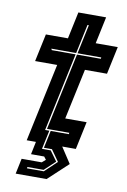

<svg xmlns="http://www.w3.org/2000/svg" viewBox="-94 -733 637 964"><g transform="rotate(10 225.0 -251.0)"><path d="M56 174.5 72.5 96H175L193.5 80L182 65H115L128.5 0H81.5L166.5 -399H54L84 -540H196.5L225.5 -677H367L338 -540H450.5L420.5 -399H308L253 -141.5H362L332 0H262.5L315 80L213.5 174.5ZM107 138.5H193L255 80L214 22H173L192 -67H284.5L285.5 -74H172L255.5 -467.5H377L378 -474.5H257L288.5 -623H281.5L250 -474.5H123.5L127 -467.5H248.5L163.5 -67H185L164.5 29H209L246 80L191 131.5H108.5Z"/></g></svg>

Font: Tourney Thin ExtraBold
Style: Italic
Weight: 800
Italic angle: -12°
Version: Version 1.015